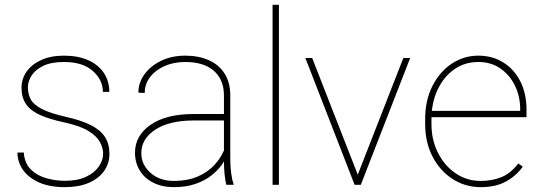

<svg xmlns="http://www.w3.org/2000/svg" viewBox="-20 -770 2253 800"><path d="M250.5 9.8Q186.5 9.8 142.3 -10Q98.1 -29.8 75.4 -62.7Q52.7 -95.7 52.7 -134.3H79.1Q82.5 -88.9 109.1 -63.2Q135.7 -37.6 174.1 -27.1Q212.4 -16.6 250.5 -16.6Q302.7 -16.6 338.1 -33.2Q373.5 -49.8 391.6 -75.9Q409.7 -102.1 409.7 -129.4Q409.7 -153.3 396.5 -178Q383.3 -202.6 348.6 -224.1Q314 -245.6 248.5 -259.8Q189.5 -272.5 149.7 -289.6Q109.9 -306.6 89.8 -334.2Q69.8 -361.8 69.8 -404.8Q69.8 -441.9 91.1 -471.9Q112.3 -502 151.9 -520Q191.4 -538.1 246.6 -538.1Q305.7 -538.1 347.9 -519Q390.1 -500 412.8 -466.1Q435.5 -432.1 435.5 -387.2H408.7Q408.7 -436.5 366.9 -474.1Q325.2 -511.7 246.6 -511.7Q193.4 -511.7 160.2 -495.6Q127 -479.5 111.6 -455.1Q96.2 -430.7 96.2 -405.8Q96.2 -378.9 107.7 -356.7Q119.1 -334.5 153.6 -316.4Q188 -298.3 256.3 -282.7Q319.3 -268.6 358.9 -248.5Q398.4 -228.5 417.2 -199.5Q436 -170.4 436 -128.9Q436 -88.4 413.3 -56.9Q390.6 -25.4 349.1 -7.8Q307.6 9.8 250.5 9.8Z M913.1 -372.1Q913.1 -438 871.1 -474.9Q829.1 -511.7 752 -511.7Q704.1 -511.7 665.8 -494.9Q627.4 -478 605.2 -448.7Q583 -419.4 583 -382.8L556.6 -383.8Q556.6 -425.3 581.8 -460.2Q606.9 -495.1 651.1 -516.6Q695.3 -538.1 752 -538.1Q807.1 -538.1 849.4 -519.5Q891.6 -501 915.5 -463.9Q939.5 -426.8 939.5 -371.1V-106.4Q939.5 -78.1 943.1 -49.3Q946.8 -20.5 953.1 -4.4V0H922.9Q918 -19 915.5 -46.1Q913.1 -73.2 913.1 -99.1ZM924.8 -268.1H788.1Q686 -268.1 627.4 -230Q568.8 -191.9 568.8 -131.8Q568.8 -84 606.9 -50Q645 -16.1 705.1 -16.1Q760.7 -16.1 803.7 -34.4Q846.7 -52.7 876.5 -85.9Q906.2 -119.1 921.9 -164.6L933.6 -140.1Q924.3 -112.8 906 -86.2Q887.7 -59.6 859.4 -37.8Q831.1 -16.1 792.7 -3.2Q754.4 9.8 705.1 9.8Q655.8 9.8 619.1 -8.5Q582.5 -26.9 562.5 -59.3Q542.5 -91.8 542.5 -133.8Q542.5 -204.6 607.2 -249.8Q671.9 -294.9 786.6 -294.9H924.8Z M1142.1 0H1115.7V-750H1142.1Z M1660.6 -528.3H1689L1483.4 0H1458.5L1466.3 -31.2ZM1475.1 -30.8 1482.9 0H1457.5L1252.4 -528.3H1280.8Z M1982.9 9.8Q1918.9 9.8 1866.2 -23.9Q1813.5 -57.6 1782.5 -116.9Q1751.5 -176.3 1751.5 -252.9V-274.4Q1751.5 -351.6 1781.5 -411.1Q1811.5 -470.7 1861.8 -504.4Q1912.1 -538.1 1973.1 -538.1Q2031.7 -538.1 2077.1 -509.8Q2122.6 -481.4 2148.2 -430.7Q2173.8 -379.9 2173.8 -312.5V-281.7H1768.6V-308.1H2147.5V-314.5Q2147.5 -367.7 2126 -412.4Q2104.5 -457 2065.4 -484.4Q2026.4 -511.7 1973.1 -511.7Q1915 -511.7 1870.8 -479.7Q1826.7 -447.8 1802.2 -393.8Q1777.8 -339.8 1777.8 -274.4V-252.9Q1777.8 -187 1804.9 -133.3Q1832 -79.6 1878.4 -47.9Q1924.8 -16.1 1982.9 -16.1Q2028.3 -16.1 2067.6 -31.2Q2106.9 -46.4 2139.6 -88.9L2158.2 -75.7Q2131.8 -38.1 2089.1 -14.2Q2046.4 9.8 1982.9 9.8Z"/></svg>

Font: Heebo Thin
Style: Regular
Weight: 250
Designer: Oded Ezer
Foundry: Ezer Type House
Version: Version 3.100